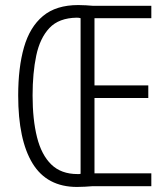

<svg xmlns="http://www.w3.org/2000/svg" viewBox="-20 -737 665 760"><path d="M290 -717Q308 -717 321 -716Q334 -715 348 -714H579V-665H354V-399H567V-349H354V-51H579V0H346Q332 1 317 2Q302 3 285 3Q166 3 109 -90Q52 -183 52 -359Q52 -470 75 -550Q98 -630 150 -673.5Q202 -717 290 -717ZM284 -667Q213 -666 175.5 -626Q138 -586 123.5 -517Q109 -448 109 -359Q109 -264 126.5 -194Q144 -124 183 -86Q222 -48 287 -48Q291 -48 293.5 -48Q296 -48 299 -49V-665Q293 -667 284 -667Z"/></svg>

Font: Noto Sans Tamil ExtraCondensed Light
Style: Regular
Weight: 300
Width: 2
Designer: Jelle Bosma - Monotype Design Team
Foundry: Monotype Imaging Inc.
Version: Version 2.004; ttfautohint (v1.8.4.7-5d5b)